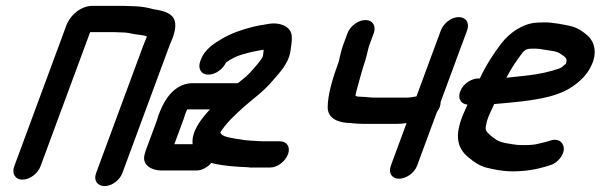

<svg xmlns="http://www.w3.org/2000/svg" viewBox="-20 -573 2036 651"><path d="M395.2 -463C408.9 -463 421.4 -460.3 434.3 -457.5C443.1 -455.6 464.1 -454.7 478 -449.8C477.8 -448.9 477.3 -447.2 476.6 -445C473.2 -437.6 469.4 -428.4 465.9 -419L305.8 14C296.2 40 311.5 58 334.6 58C358.9 58 385.8 38.3 394.8 14L554.9 -419C558.6 -428.9 562.4 -436.4 565.2 -444C575.1 -470.9 580.4 -499.8 563.7 -517.8C550.3 -532.3 524.2 -538.6 500.8 -541.6C483.2 -546.4 459.8 -551.8 432 -552C423.5 -552.6 411.5 -553 401.5 -553H301.6C258.9 -556.4 219.4 -525.7 204.3 -485L28.3 -9C19.4 15.1 31 36 56.2 36C81.4 36 108.4 15.1 117.3 -9L285.6 -464H368.6C378.1 -464 386.5 -463 395.2 -463Z M511.3 -163 476.1 -68C473.6 -61.1 471.5 -54.4 469.9 -47.9C460.9 -11 497.8 5 526.2 5H647.2C664.2 5 683.7 -5.7 696.6 -20.6C712.3 -15.5 750.7 -10.4 768.6 -9.1L795.8 -7.1C803.8 -6.4 811.7 -6.1 819.2 -6C826.3 -4.9 833.2 -4.2 844.1 -5H895.8C921.9 -5 948 -27 956.5 -50C965.5 -74.3 953.1 -94 928.8 -94H873.8C862.9 -94 853.1 -94.6 834.3 -95.9L810 -97.9C762.6 -105.5 730.7 -108.2 727.2 -124.4C747.7 -156.9 776.3 -182.9 807 -210.7C836.3 -237.1 873.3 -261 909.6 -305.4C927.4 -325.8 958.3 -358.2 964.4 -397.3C966.4 -411.1 970.7 -433.9 969.3 -450C967.6 -483.9 927.6 -499.4 887.4 -491.4C872.5 -488.4 859.7 -487.5 837.6 -482.1C801.7 -472.8 764.9 -461 730.5 -440.3C713.3 -429.9 675.1 -408.6 661.6 -372L659 -365C650.4 -342 660.3 -320 686.3 -320C709.9 -320 735.3 -337.6 746.4 -361.2C763.8 -373.2 780.2 -382.4 800.9 -388.1L828.9 -395.8C835.8 -397.3 844.6 -399.2 851 -400.5C860.4 -402.1 869.1 -404 874.1 -404.2C871.3 -384.6 873.3 -383.7 867.5 -374.7C857 -358.7 827.3 -324.8 814.3 -313.5C805 -305.6 798.4 -300.7 786.8 -291H640.6C632.4 -291 623.7 -291 615.8 -289.4C557.7 -277.9 530.8 -218.6 517.3 -182C515.1 -176.1 514.9 -172.9 511.3 -163ZM633.1 -84H571.1L600.3 -163C603.5 -171.8 605.7 -178.3 607.9 -186.3C609 -189.3 611.9 -196.5 614.5 -202H691.7C663.6 -170.9 628.1 -128.6 633.1 -84Z M1202.6 -245C1193.9 -245 1191 -245.6 1185.5 -247.9C1185.5 -253.4 1189.5 -269.7 1193.6 -283C1202.4 -315.2 1207.7 -335.4 1218.3 -367.4C1223.5 -382.9 1228.6 -410.1 1231.6 -418L1247.1 -460C1256 -484.1 1244.4 -505 1219.2 -505C1194 -505 1167 -484.1 1158.1 -460L1142.6 -418C1136.9 -402.7 1131.7 -375.6 1128.2 -362.9C1109.2 -311.2 1091.2 -254.1 1091 -209.3C1091.2 -170.8 1127.7 -156.7 1165.4 -156C1180.9 -154.4 1196.1 -153 1217.6 -153H1325.6C1337.7 -153 1346.8 -153.9 1358.5 -155.6L1305.1 -11C1296.1 13.3 1308.5 33 1332.8 33C1355.8 33 1384.4 15 1394.1 -11L1461.2 -192.5C1471.2 -206.2 1473.9 -216.3 1474 -227.2L1563.8 -470C1573 -494.8 1560.2 -515 1535.4 -515C1509.4 -515 1483.3 -493 1474.8 -470L1392.1 -246.3C1381.3 -244.1 1368.9 -242 1358.5 -242H1250.5C1231.5 -242 1219.7 -245 1202.6 -245Z M1697 -309.4C1713.3 -341 1731.3 -367.8 1750.6 -393C1762.3 -408.6 1771.8 -408 1792.9 -408C1800.1 -408 1808.4 -408 1826.3 -404.3C1857.8 -399.4 1867.8 -399.1 1879.7 -391C1898.8 -378.2 1904.4 -375.4 1899.1 -357.5C1886.1 -346.1 1885.4 -344 1874.5 -340.2C1848.7 -331.2 1808.5 -321.4 1774 -317.9C1750.1 -315.6 1722.4 -311.5 1697 -309.4ZM1565 -218.2C1562.7 -213.2 1560.1 -207.3 1556.9 -199.8C1521.3 -122.7 1524.6 -74.6 1569 -38.8C1589.7 -21.5 1608.9 -9.7 1629.2 -4.6C1654.6 1.4 1683.5 8 1718 8C1759.6 8 1796 2.1 1831.3 -8.4L1843 -12.1C1870.9 -19.4 1890.6 -46.5 1891.8 -66.2C1892.9 -84.8 1878.1 -106.7 1846.1 -96.5L1834.8 -92.8C1827 -90.9 1818.5 -88.8 1806.9 -86C1790.3 -81.5 1774.4 -81 1750 -81C1740 -81 1729.8 -81.9 1718.8 -83.7C1679.5 -89.9 1670.5 -91.3 1644.4 -112.9C1623.3 -131.7 1624 -132.1 1631.3 -163.4C1636.3 -179.4 1646.2 -200.8 1655.7 -220.2C1717.6 -225.6 1784.4 -230.6 1843.8 -246C1865.4 -251.5 1896 -262.4 1921.2 -279.5C1939.6 -292.1 1968.9 -316 1983.2 -347.1C2008.4 -395.3 1993.3 -433.8 1972.9 -451.8C1959.7 -463.5 1941.5 -478.1 1915.3 -484.5C1898.1 -488.2 1851.9 -498.3 1823.1 -497C1814.3 -497 1804.8 -496.7 1796.5 -495.9C1752 -492.6 1707.3 -461.5 1680.4 -426.3C1654.4 -392.9 1629.1 -353.9 1606.9 -307H1601.5C1578.5 -307 1549.9 -289 1540.3 -263C1531.5 -239.4 1542.1 -220.6 1565 -218.2Z"/></svg>

Font: Just Breathe
Style: BdObl7
Weight: 400
Foundry: Cannot Into Space Fonts
Version: Version 0.72